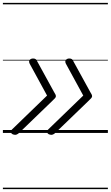

<svg xmlns="http://www.w3.org/2000/svg" viewBox="-20 -918 765 1326"><path d="M76 12Q66 10 60.5 4.5Q55 -1 54.5 -8.5Q54 -16 62 -23L305 -258L185 -478Q177 -494 185 -504Q193 -514 209 -514Q219 -514 225.5 -510Q232 -506 235 -498L353 -283Q360 -272 363 -265.5Q366 -259 366 -253Q366 -247 359.5 -239.5Q353 -232 339 -219L114 -2Q105 7 95.5 11Q86 15 76 12ZM326 12Q316 10 310.5 4.5Q305 -1 304.5 -8.5Q304 -16 312 -23L555 -258L435 -478Q427 -494 435 -504Q443 -514 459 -514Q469 -514 475.5 -510Q482 -506 485 -498L603 -283Q610 -272 613 -265.5Q616 -259 616 -253Q616 -247 609.5 -239.5Q603 -232 589 -219L364 -2Q355 7 345.5 11Q336 15 326 12ZM0 378H725V388H0ZM0 -20H725V0H0ZM0 -505H725V-500H0ZM0 -898H725V-888H0Z"/></svg>

Font: Playwrite DE SAS Guides
Style: Regular
Weight: 400
Designer: Veronika Burian, José Scaglione
Foundry: TypeTogether
Version: Version 1.003